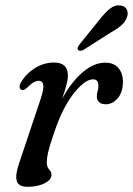

<svg xmlns="http://www.w3.org/2000/svg" viewBox="-20 -691 499 720"><path d="M62 -353.5Q55.5 -355.5 53.8 -362.5Q52 -369.5 57.5 -380Q76.5 -413.5 110.2 -435Q144 -456.5 182.5 -456.5Q234.5 -456.5 234.5 -408.5Q234.5 -391 228.2 -368.8Q222 -346.5 213 -320.5Q248 -384.5 290.2 -420.2Q332.5 -456 374 -456Q407.5 -456 424.5 -435.5Q441.5 -415 441 -381Q440 -343.5 420.8 -321.8Q401.5 -300 376.5 -300Q359.5 -300 351.2 -308.5Q343 -317 343 -329Q343 -339 346 -348.8Q349 -358.5 349 -370Q349 -393.5 329 -393.5Q297 -393.5 253.5 -336.8Q210 -280 177 -175.5Q165 -140 160.2 -119Q155.5 -98 155.5 -82Q155.5 -64.5 164.2 -55.8Q173 -47 173 -35Q173 -17 147.5 -3.8Q122 9.5 82.5 9.5Q48.5 9.5 42.5 -13.8Q36.5 -37 53.5 -84.5L130.5 -314Q144.5 -355 142.5 -371.5Q140.5 -388 125 -388Q116 -388 106 -382.2Q96 -376.5 81 -361.5Q69 -351 62 -353.5ZM353 -617Q373.5 -643.5 392.2 -658.5Q411 -673.5 431.5 -670.5Q450 -668 456 -654.2Q462 -640.5 455.5 -625Q449 -607.5 433.5 -594.5Q418 -581.5 394.5 -568.5L293 -504Q287 -501 281.2 -500.8Q275.5 -500.5 272.5 -504.5Q269.5 -508.5 272 -514Q274.5 -519.5 279 -525.5Z"/></svg>

Font: Fraunces 72pt Soft
Style: Italic
Weight: 400
Italic angle: -16°
Version: Version 1.000;[b76b70a41]